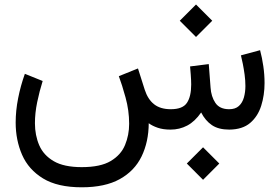

<svg xmlns="http://www.w3.org/2000/svg" viewBox="-20 -565 1222 837"><path d="M865.2 77.1 794.4 147.9 865.2 218.8 936 147.9ZM834.5 -545.4 763.7 -474.6 834.5 -403.8 905.3 -474.6ZM723.6 0Q762.7 0 796.1 -17.6Q829.6 -35.2 856.9 -74.7Q875 -39.1 903.8 -19.5Q932.6 0 979.5 0Q1037.1 -0.5 1070.6 -29.1Q1104 -57.6 1118.7 -104Q1133.3 -150.4 1133.3 -203.1Q1133.3 -239.7 1127.9 -276.6Q1122.6 -313.5 1113.8 -346.2L1030.3 -323.7Q1034.2 -308.6 1038.6 -286.4Q1043 -264.2 1046.4 -239.3Q1049.8 -214.4 1049.8 -189.9Q1049.8 -163.1 1043.2 -139.9Q1036.6 -116.7 1021.2 -102.8Q1005.9 -88.9 979 -88.9Q937.5 -88.9 918.9 -116.5Q900.4 -144 897.9 -183.6L890.1 -285.6L808.6 -275.4Q810.5 -254.9 811.5 -240.5Q812.5 -226.1 813 -215.8Q813.5 -205.6 813.5 -196.8Q813.5 -144.5 794.9 -116.7Q776.4 -88.9 724.6 -88.9Q679.2 -88.9 651.9 -110.4Q624.5 -131.8 610.8 -174.3L581.5 -266.6L498 -232.9Q511.7 -196.8 527.3 -140.1Q543 -83.5 543 -25.4Q543 23.9 525.1 67.1Q507.3 110.4 462.6 137Q418 163.6 336.4 163.6Q258.8 163.6 214.4 137.7Q169.9 111.8 151.1 68.4Q132.3 24.9 132.3 -27.8Q132.3 -72.3 142.1 -119.6Q151.9 -167 166 -211.9L88.4 -243.2Q69.8 -191.4 59.1 -137Q48.3 -82.5 48.3 -30.8Q48.3 45.9 76.4 110.1Q104.5 174.3 167.7 212.9Q231 251.5 336.4 251.5Q438 251.5 502.2 215.8Q566.4 180.2 597.2 116.9Q627.9 53.7 628.4 -27.8Q644 -16.1 667.5 -8.1Q690.9 0 723.6 0Z"/></svg>

Font: Vazirmatn
Style: Regular
Weight: 400
Designer: Saber Rastikerdar
Foundry: Saber Rastikerdar
Version: Version 33.003;September 2, 2022;FontCreator 14.0.0.2862 64-